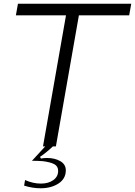

<svg xmlns="http://www.w3.org/2000/svg" viewBox="-20 -783 722 1027"><path d="M76 -763H682L671 -701H402L279 0H263Q227 34 194 56L199 65Q214 62 231 62Q273 62 302.5 79Q332 96 332 128Q332 173 293 198.5Q254 224 197 224Q154 224 109 210L114 180Q156 199 199 199Q239 199 265 180.5Q291 162 291 131Q291 106 270 95Q249 84 208 79Q180 77 151 77L222 0H210L333 -701H65Z"/></svg>

Font: Open Sauce Sans Light Italic
Style: Regular
Weight: 300
Italic angle: -10°
Designer: Alfredo Marco Pradil
Foundry: Creative Sauce Fz LLC
Version: Version 1.477